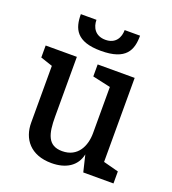

<svg xmlns="http://www.w3.org/2000/svg" viewBox="-130 -793 808 902"><g transform="rotate(20 274.5 -342.5)"><path d="M229 10C300 10 352 -21 365 -83L385 0H536V-60L460 -80V-500H275V-440L365 -420V-189C365 -125 335 -60 257 -60C184 -60 171 -116 171 -202V-500H15V-440L75 -420V-136C75 -56 123 10 229 10ZM339 -695C339 -659 321 -621 269 -621C217 -621 198 -659 198 -695H120C120 -623 143 -565 267 -565C393 -565 416 -623 416 -695Z"/></g></svg>

Font: Hermeneus One
Style: Regular
Weight: 400
Designer: Rodrigo Fuenzalida, Pablo Impallari
Foundry: Pablo Impallari, Rodrigo Fuenzalida
Version: Version 1.002